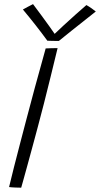

<svg xmlns="http://www.w3.org/2000/svg" viewBox="-20 -888 474 910"><path d="M80.5 1.5Q72 1.5 52 0.8Q32 0 23 -1.5Q32 -40 46.5 -96.8Q61 -153.5 76.5 -213Q92 -272.5 104.5 -320Q121.5 -385.5 145 -472Q168.5 -558.5 196.5 -658.5Q203.5 -659 222.2 -659.5Q241 -660 253 -660Q237 -593.5 220.2 -525.5Q203.5 -457.5 188 -396.5Q172.5 -335.5 160 -289.5Q155 -270.5 146.2 -238Q137.5 -205.5 127.2 -167.8Q117 -130 107.2 -94.5Q97.5 -59 90.2 -33Q83 -7 80.5 1.5ZM389.5 -864Q400.5 -858 414.5 -848.2Q428.5 -838.5 434 -833.5Q362 -776.5 319.8 -743Q277.5 -709.5 259 -694Q248 -694 231.5 -694.2Q215 -694.5 204.5 -695Q152 -767 88.5 -843Q98 -848 112 -855.8Q126 -863.5 136.5 -868.5Q153.5 -846 175 -816.8Q196.5 -787.5 214.5 -762.5Q232.5 -737.5 239 -727.5Q255 -743 282 -768Q309 -793 338.2 -819Q367.5 -845 389.5 -864Z"/></svg>

Font: Grandstander ExtraLight
Style: Italic
Weight: 200
Italic angle: -15°
Designer: Tyler Finck
Foundry: Etcetera Type Co
Version: Version 1.200; ttfautohint (v1.8.3)